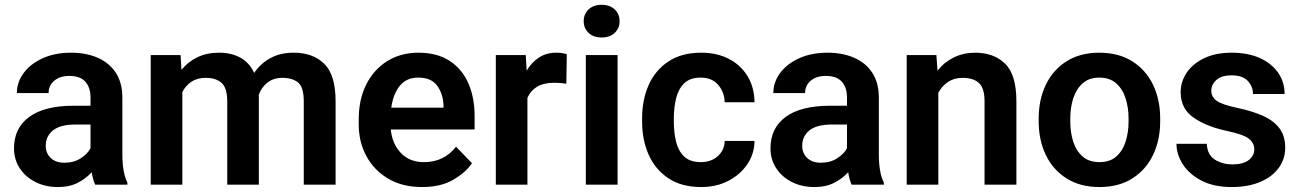

<svg xmlns="http://www.w3.org/2000/svg" viewBox="-20 -753 5301 783"><path d="M368.2 0Q358.9 -19 354 -50.8Q332 -25.9 298.1 -8.1Q264.2 9.8 216.3 9.8Q165 9.8 124.5 -10.7Q84 -31.2 60.5 -66.9Q37.1 -102.5 37.1 -147.9Q37.1 -231 99.4 -276.4Q161.6 -321.8 280.3 -321.8H349.1V-356Q349.1 -396 328.1 -419.7Q307.1 -443.4 263.2 -443.4Q224.1 -443.4 201.2 -423.8Q178.2 -404.3 178.2 -373.5H48.8Q48.8 -417.5 76.2 -454.8Q103.5 -492.2 153.3 -515.1Q203.1 -538.1 270.5 -538.1Q330.6 -538.1 377.7 -517.8Q424.8 -497.6 451.9 -456.8Q479 -416 479 -355V-124.5Q479 -48.8 499.5 -8.3V0ZM242.7 -89.4Q281.7 -89.4 309.6 -107.7Q337.4 -126 349.1 -148.4V-245.1H286.6Q225.6 -245.1 196 -221.2Q166.5 -197.3 166.5 -158.2Q166.5 -128.4 186.8 -108.9Q207 -89.4 242.7 -89.4Z M819.3 -435.5Q784.2 -435.5 760.5 -419.7Q736.8 -403.8 723.6 -377.4V0H594.7V-528.3H716.3L720.2 -468.3Q746.6 -501 784.9 -519.5Q823.2 -538.1 873.5 -538.1Q922.4 -538.1 959.5 -518.3Q996.6 -498.5 1016.6 -455.6Q1042 -493.7 1082.5 -515.9Q1123 -538.1 1177.7 -538.1Q1256.3 -538.1 1302.5 -492.7Q1348.6 -447.3 1348.6 -339.4V0H1218.8V-339.8Q1218.8 -397.5 1195.6 -416.5Q1172.4 -435.5 1132.3 -435.5Q1095.2 -435.5 1070.8 -416.3Q1046.4 -397 1035.2 -366.2Q1035.6 -359.4 1035.6 -352.5V0H906.7V-339.4Q906.7 -395 883.3 -415.3Q859.9 -435.5 819.3 -435.5Z M1701.2 9.8Q1621.1 9.8 1563.2 -24.4Q1505.4 -58.6 1474.1 -116.5Q1442.9 -174.3 1442.9 -246.1V-265.6Q1442.9 -347.2 1473.6 -408.4Q1504.4 -469.7 1559.3 -503.9Q1614.3 -538.1 1686.5 -538.1Q1761.7 -538.1 1812.7 -505.4Q1863.8 -472.7 1889.6 -414.3Q1915.5 -356 1915.5 -279.3V-225.1H1573.7Q1579.1 -167 1614.5 -129.4Q1649.9 -91.8 1709 -91.8Q1791 -91.8 1839.8 -154.8L1904.8 -87.4Q1879.9 -50.3 1829.1 -20.3Q1778.3 9.8 1701.2 9.8ZM1685.5 -436.5Q1637.7 -436.5 1610.6 -403.3Q1583.5 -370.1 1575.7 -314H1788.6V-323.7Q1787.1 -369.6 1763.2 -403.1Q1739.3 -436.5 1685.5 -436.5Z M2291.5 -531.7 2289.6 -411.6Q2267.1 -415.5 2240.2 -415.5Q2197.3 -415.5 2170.4 -399.4Q2143.6 -383.3 2130.9 -354V0H2002V-528.3H2124L2127.9 -464.8Q2147.9 -499 2178.2 -518.6Q2208.5 -538.1 2248.5 -538.1Q2273.4 -538.1 2291.5 -531.7Z M2360.4 -666.5Q2360.4 -695.3 2380.1 -714.4Q2399.9 -733.4 2433.6 -733.4Q2467.3 -733.4 2487.1 -714.4Q2506.8 -695.3 2506.8 -666.5Q2506.8 -638.2 2487.1 -619.1Q2467.3 -600.1 2433.6 -600.1Q2399.9 -600.1 2380.1 -619.1Q2360.4 -638.2 2360.4 -666.5ZM2498.5 -528.3V0H2369.1V-528.3Z M2838.4 -91.8Q2879.4 -91.8 2906.7 -115.7Q2934.1 -139.6 2935.5 -178.2H3057.1Q3056.2 -124.5 3026.9 -82Q2997.6 -39.6 2949 -14.9Q2900.4 9.8 2840.3 9.8Q2759.3 9.8 2705.6 -26.1Q2651.9 -62 2625.2 -122.3Q2598.6 -182.6 2598.6 -256.3V-272Q2598.6 -345.7 2625.2 -406Q2651.9 -466.3 2705.6 -502.2Q2759.3 -538.1 2839.8 -538.1Q2903.8 -538.1 2952.4 -512.9Q3001 -487.8 3028.6 -442.4Q3056.2 -397 3057.1 -335.9H2935.5Q2934.1 -377.9 2908.7 -407.2Q2883.3 -436.5 2837.4 -436.5Q2793.5 -436.5 2769.8 -412.8Q2746.1 -389.2 2737.1 -351.6Q2728 -314 2728 -272V-256.3Q2728 -213.9 2736.8 -176.3Q2745.6 -138.7 2769.5 -115.2Q2793.5 -91.8 2838.4 -91.8Z M3453.1 0Q3443.8 -19 3439 -50.8Q3417 -25.9 3383.1 -8.1Q3349.1 9.8 3301.3 9.8Q3250 9.8 3209.5 -10.7Q3168.9 -31.2 3145.5 -66.9Q3122.1 -102.5 3122.1 -147.9Q3122.1 -231 3184.3 -276.4Q3246.6 -321.8 3365.2 -321.8H3434.1V-356Q3434.1 -396 3413.1 -419.7Q3392.1 -443.4 3348.1 -443.4Q3309.1 -443.4 3286.1 -423.8Q3263.2 -404.3 3263.2 -373.5H3133.8Q3133.8 -417.5 3161.1 -454.8Q3188.5 -492.2 3238.3 -515.1Q3288.1 -538.1 3355.5 -538.1Q3415.5 -538.1 3462.6 -517.8Q3509.8 -497.6 3536.9 -456.8Q3564 -416 3564 -355V-124.5Q3564 -48.8 3584.5 -8.3V0ZM3327.6 -89.4Q3366.7 -89.4 3394.5 -107.7Q3422.4 -126 3434.1 -148.4V-245.1H3371.6Q3310.5 -245.1 3281 -221.2Q3251.5 -197.3 3251.5 -158.2Q3251.5 -128.4 3271.7 -108.9Q3292 -89.4 3327.6 -89.4Z M3905.8 -435.5Q3871.1 -435.5 3846.2 -418.9Q3821.3 -402.3 3806.6 -374.5V0H3677.7V-528.3H3798.8L3803.2 -464.8Q3830.6 -499.5 3869.9 -518.8Q3909.2 -538.1 3957 -538.1Q4032.7 -538.1 4078.9 -493.4Q4125 -448.7 4125 -338.9V0H3995.1V-339.8Q3995.1 -394 3971.9 -414.8Q3948.7 -435.5 3905.8 -435.5Z M4215.8 -258.8V-269Q4215.8 -346.2 4244.9 -407Q4273.9 -467.8 4329.3 -502.9Q4384.8 -538.1 4462.9 -538.1Q4542 -538.1 4597.7 -502.9Q4653.3 -467.8 4682.4 -407Q4711.4 -346.2 4711.4 -269V-258.8Q4711.4 -182.1 4682.4 -121.3Q4653.3 -60.5 4597.9 -25.4Q4542.5 9.8 4463.9 9.8Q4385.3 9.8 4329.6 -25.4Q4273.9 -60.5 4244.9 -121.3Q4215.8 -182.1 4215.8 -258.8ZM4344.7 -269V-258.8Q4344.7 -212.9 4356.9 -175Q4369.1 -137.2 4395.3 -114.5Q4421.4 -91.8 4463.9 -91.8Q4505.9 -91.8 4532 -114.5Q4558.1 -137.2 4570.3 -175Q4582.5 -212.9 4582.5 -258.8V-269Q4582.5 -314 4570.3 -352.1Q4558.1 -390.1 4531.7 -413.3Q4505.4 -436.5 4462.9 -436.5Q4421.4 -436.5 4395.3 -413.3Q4369.1 -390.1 4356.9 -352.1Q4344.7 -314 4344.7 -269Z M5095.2 -144.5Q5095.2 -168.9 5073.7 -186.8Q5052.2 -204.6 4982.9 -219.2Q4900.4 -236.8 4847.7 -273.2Q4794.9 -309.6 4794.9 -377Q4794.9 -420.4 4819.8 -457Q4844.7 -493.7 4891.4 -515.9Q4938 -538.1 5002.4 -538.1Q5069.8 -538.1 5118.2 -516.1Q5166.5 -494.1 5192.6 -456.1Q5218.8 -418 5218.8 -369.6H5089.8Q5089.8 -400.9 5068.4 -423.3Q5046.9 -445.8 5002 -445.8Q4961.9 -445.8 4940.9 -427.2Q4919.9 -408.7 4919.9 -382.8Q4919.9 -357.4 4941.9 -341.8Q4963.9 -326.2 5023.9 -313.5Q5082.5 -301.3 5127 -282.2Q5171.4 -263.2 5196.3 -231.7Q5221.2 -200.2 5221.2 -150.4Q5221.2 -104 5194.3 -67.6Q5167.5 -31.2 5118.4 -10.7Q5069.3 9.8 5002.9 9.8Q4930.2 9.8 4879.9 -16.4Q4829.6 -42.5 4803.7 -83Q4777.8 -123.5 4777.8 -166.5H4901.4Q4903.8 -120.6 4935.1 -101.6Q4966.3 -82.5 5005.4 -82.5Q5049.3 -82.5 5072.3 -100.1Q5095.2 -117.7 5095.2 -144.5Z"/></svg>

Font: Vazirmatn RD UI FD SemiBold
Style: Regular
Weight: 600
Designer: Saber Rastikerdar
Foundry: Saber Rastikerdar
Version: Version 33.003